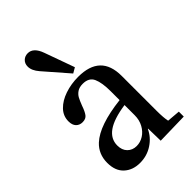

<svg xmlns="http://www.w3.org/2000/svg" viewBox="-240 -890 990 990"><g transform="rotate(-45 255.0 -395.0)"><path d="M96 -215Q161 -275 326 -294V-359Q326 -421 311 -454.5Q296 -488 251 -488Q226 -488 210.5 -477.5Q195 -467 187 -452Q179 -437 169 -411Q158 -379 146.5 -363.5Q135 -348 111 -348Q89 -348 75.5 -362Q62 -376 62 -403Q62 -442 89.5 -470.5Q117 -499 162.5 -514.5Q208 -530 260 -530Q422 -530 422 -375V-120Q422 -70 428 -42L500 -36V0L328 4L326 -86H324Q305 -44 264 -17Q223 10 172 10Q119 10 85.5 -21Q52 -52 52 -110Q52 -174 96 -215ZM221 -64Q248 -64 272 -79Q296 -94 311 -121.5Q326 -149 326 -184V-258Q237 -245 194.5 -215Q152 -185 152 -137Q152 -103 171.5 -83.5Q191 -64 221 -64ZM113 -751Q113 -773 127 -786.5Q141 -800 162 -800Q203 -800 224 -741L283 -577L254 -560L140 -691Q113 -722 113 -751Z"/></g></svg>

Font: Minipax
Style: Regular
Weight: 400
Designer: Raphaël Ronot, Igor Stepanchenko (Cyrillic)
Foundry: steppetype
Version: Version 1.002